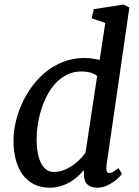

<svg xmlns="http://www.w3.org/2000/svg" viewBox="-20 -826 617 855"><path d="M201.7 9.8Q160.6 9.8 130.1 -6.1Q99.6 -22 79.6 -50Q59.6 -78.1 49.8 -116.7Q40 -155.3 40 -201.2Q40 -238.8 49.6 -280.8Q59.1 -322.8 77.4 -363.5Q95.7 -404.3 122.8 -441.4Q149.9 -478.5 185.1 -506.6Q220.2 -534.7 263.4 -551.3Q306.6 -567.9 356.9 -567.9Q372.6 -567.9 389.9 -565.4Q407.2 -563 423.8 -559.1L448.7 -723.6L387.7 -744.6L397.9 -785.2L530.3 -805.7L556.2 -792.5L454.6 -92.3Q452.1 -74.7 455.1 -64.9Q458 -55.2 465.3 -55.2Q471.7 -55.2 481.2 -59.6Q490.7 -64 507.8 -77.6L522.9 -51.8Q520 -47.4 510.3 -37.1Q500.5 -26.9 485.8 -16.4Q471.2 -5.9 452.6 2Q434.1 9.8 413.6 9.8Q383.8 9.8 368.2 -5.6Q352.5 -21 353.5 -57.6L353 -68.8Q341.3 -53.7 325.4 -39.6Q309.6 -25.4 290.3 -14.4Q271 -3.4 248.8 3.2Q226.6 9.8 201.7 9.8ZM219.7 -60.1Q241.2 -60.1 262.2 -67.9Q283.2 -75.7 301.5 -88.1Q319.8 -100.6 335.2 -116Q350.6 -131.3 360.8 -146L412.6 -487.3Q398.4 -499 380.6 -503.4Q362.8 -507.8 342.3 -507.8Q307.6 -507.8 279.3 -493.9Q251 -480 228.8 -456.5Q206.5 -433.1 190.4 -402.3Q174.3 -371.6 163.8 -338.4Q153.3 -305.2 148.2 -271.2Q143.1 -237.3 143.1 -207.5Q143.1 -136.2 163.6 -98.1Q184.1 -60.1 219.7 -60.1Z"/></svg>

Font: Merriweather
Style: Italic
Weight: 400
Italic angle: -7°
Designer: Eben Sorkin ( eben@eyebytes.com )
Foundry: Eben Sorkin ( eben@eyebytes.com )
Version: Version 1.005; ttfautohint (v0.97) -l 13 -r 13 -G 200 -x 24 